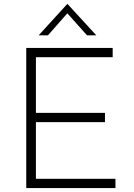

<svg xmlns="http://www.w3.org/2000/svg" viewBox="-20 -953 679 973"><path d="M113 -710H551V-663H162V-381H512V-334H162V-47H565V0H113ZM421 -774 312 -896 333 -899 223 -774H176L321 -933H322L468 -774Z"/></svg>

Font: Josefin Sans Thin Light
Style: Regular
Weight: 300
Version: Version 2.000